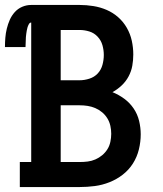

<svg xmlns="http://www.w3.org/2000/svg" viewBox="-39 -755 659 775"><path d="M41 0V-101H87V-664Q81 -664 77.5 -657.5Q74 -651 72 -644.5Q70 -638 69 -631.5Q68 -625 67 -618.5Q66 -612 65.5 -605Q65 -598 65 -591.5Q65 -585 64.5 -578.5Q64 -572 64 -565H-19Q-19 -584 -17.5 -602.5Q-16 -621 -11.5 -639.5Q-7 -658 0.5 -675Q8 -692 20.5 -706Q33 -720 50.5 -727.5Q68 -735 87 -735H282Q310 -735 338 -730.5Q366 -726 391.5 -715Q417 -704 438 -685.5Q459 -667 473 -642.5Q487 -618 493 -590.5Q499 -563 499 -535Q499 -512 495 -489.5Q491 -467 480 -446.5Q469 -426 452 -410Q435 -394 415 -383Q440 -373 462.5 -356.5Q485 -340 500.5 -317Q516 -294 522.5 -267Q529 -240 529 -213Q529 -182 521.5 -151.5Q514 -121 497.5 -95Q481 -69 456.5 -50Q432 -31 403 -19.5Q374 -8 343.5 -4Q313 0 282 0ZM206 -431H282Q302 -431 322 -437.5Q342 -444 355.5 -458.5Q369 -473 374.5 -493Q380 -513 380 -533Q380 -553 374.5 -572.5Q369 -592 355 -607Q341 -622 321.5 -628Q302 -634 282 -634H206ZM206 -101H282Q299 -101 315 -103Q331 -105 346 -111.5Q361 -118 373.5 -128.5Q386 -139 394.5 -152.5Q403 -166 406.5 -182.5Q410 -199 410 -215Q410 -231 406.5 -247Q403 -263 394.5 -277Q386 -291 373.5 -301.5Q361 -312 346 -318.5Q331 -325 315 -327.5Q299 -330 282 -330H206Z"/></svg>

Font: Iosevka Slab Extended
Style: Bold
Weight: 700
Width: 7
Monospace: yes
Designer: Belleve Invis
Foundry: Belleve Invis
Version: Version 11.1.0; ttfautohint (v1.8.3)